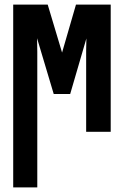

<svg xmlns="http://www.w3.org/2000/svg" viewBox="-20 -569 540 829"><path d="M37 240H141V-288Q141 -317 141 -345Q141 -373 140 -404L212 -163H283L353 -403Q352 -378 352 -353Q352 -328 352 -302V0H458V-549H308L248 -342L186 -549H37Z"/></svg>

Font: Noto Sans Mono Condensed Extra
Style: Regular
Weight: 800
Width: 3
Designer: Monotype Design Team
Foundry: Monotype Imaging Inc.
Version: Version 1.900